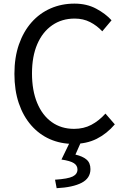

<svg xmlns="http://www.w3.org/2000/svg" viewBox="-20 -766 678 1040"><path d="M377.2 13.4Q308.7 13.4 250.5 -12.1Q192.4 -37.7 149.1 -87.1Q105.8 -136.5 81.9 -206.8Q58.1 -277 58.1 -366.2Q58.1 -454.9 82.6 -525.3Q107.2 -595.6 150.9 -645Q194.6 -694.4 254 -720.4Q313.4 -746.4 383.2 -746.4Q450.1 -746.4 501.2 -718.9Q552.3 -691.5 584.2 -656.1L533.9 -596.4Q505.3 -627.3 468.2 -646.3Q431.1 -665.4 384.4 -665.4Q315 -665.4 262.8 -629.3Q210.6 -593.3 181.9 -526.9Q153.3 -460.4 153.3 -368.5Q153.3 -276.2 181.2 -208.8Q209.1 -141.3 260.3 -104.7Q311.5 -68 381.2 -68Q433.5 -68 474.8 -89.9Q516.1 -111.7 551.2 -150.7L601.9 -92.3Q558.6 -41.6 503.8 -14.1Q449 13.4 377.2 13.4ZM286.9 253.4 278.1 207.4Q348.4 202.8 374 189.9Q399.6 177 399.6 152Q399.6 130.5 380.3 117.9Q361 105.2 312.9 98.2L361.9 -3.2H421.6L388.6 71.4Q427.1 80.2 448.5 98.1Q469.9 116 469.9 150.1Q469.9 199.1 422.5 224Q375.1 248.8 286.9 253.4Z"/></svg>

Font: Noto Sans KR Thin
Style: Regular
Weight: 100
Designer: Ryoko NISHIZUKA 西塚涼子 (kana, bopomofo & ideographs); Paul D. Hunt (Latin, Greek & Cyrillic); Sandoll Communications 산돌커뮤니
Foundry: Adobe
Version: Version 2.004-H2;hotconv 1.0.118;makeotfexe 2.5.65603